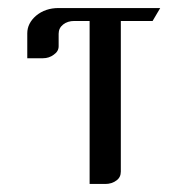

<svg xmlns="http://www.w3.org/2000/svg" viewBox="-20 -458 458 478"><path d="M47.9 -313V-375Q47.9 -399.9 69.8 -418.9Q92.8 -438 126 -438H378.9L359.9 -405.8H280.8V-30.8Q280.8 -16.6 270 -8.8Q258.3 0 242.2 0H203.1V-405.8H165Q148.4 -405.8 137.2 -397Q126 -388.2 126 -374V-342.8Q126 -330.1 113.8 -321.8Q102.1 -313 86.9 -313Z"/></svg>

Font: Hhenum
Style: Regular
Weight: 400
Designer: T. Christopher White
Version: Version 1.0